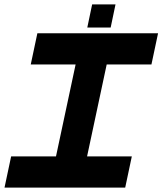

<svg xmlns="http://www.w3.org/2000/svg" viewBox="-30 -851 736 871"><path d="M-9.5 0 20.5 -141.5H224L313 -558.5H109.5L139.5 -700H687L657 -558.5H454L365 -141.5H568L538 0ZM366 -726 388 -831H494L472 -726Z"/></svg>

Font: Tourney Expanded Black
Style: Italic
Weight: 900
Width: 7
Italic angle: -12°
Designer: Tyler Finck
Foundry: Etcetera Type Co
Version: Version 1.010; ttfautohint (v1.8.3)